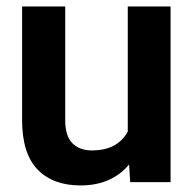

<svg xmlns="http://www.w3.org/2000/svg" viewBox="-20 -555 589 585"><path d="M499.7 0H376.7L373.3 -54Q348.3 -23.3 311.2 -6.7Q274 10 225.3 10Q141.3 10 94.3 -38.7Q47.3 -87.3 47.3 -190V-535.3H178.7V-189Q178.7 -140.3 200.7 -118.5Q222.7 -96.7 259.3 -96.7Q300.3 -96.7 327.7 -111.8Q355 -127 369.3 -154.3V-535.3H499.7Z"/></svg>

Font: FreesentationVF
Style: Regular
Weight: 400
Designer: glyphs from Roboto by Christian Robertson / Hangul glyphs from Noto Sans CJK(Source Han Sans) by Jang Soo-young and Kang
Foundry: PT&
Version: Version 2.001;Glyphs 3.3.1 (3343)